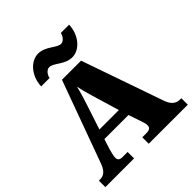

<svg xmlns="http://www.w3.org/2000/svg" viewBox="-249 -1119 1286 1286"><g transform="rotate(-45 394.0 -475.5)"><path d="M466 -771C537 -771 601 -845 605 -941H526C522 -914 498 -888 477 -888C435 -888 392 -951 321 -951C249 -951 184 -877 180 -781H260C264 -808 286 -834 309 -834C352 -834 394 -771 466 -771ZM279 0V-61H230C202 -61 193 -73 193 -93C193 -112 203 -144 207 -160L230 -232H458L489 -141C492 -133 500 -111 500 -92C500 -67 479 -61 458 -61H418V0H788V-61H777C740 -61 712 -81 695 -128L491 -714H310L97 -130C76 -73 48 -61 14 -61H7V0ZM315 -493C326 -527 338 -567 349 -610C357 -566 369 -527 379 -492L436 -301H252Z"/></g></svg>

Font: UArctic Serif Black
Style: Regular
Weight: 900
Designer: Customization by Puisto advertising & original work Monotype Design Team
Foundry: Monotype Imaging Inc.
Version: Version 2.004